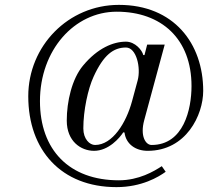

<svg xmlns="http://www.w3.org/2000/svg" viewBox="-20 -750 860 788"><path d="M96 -355C96 -134 231 18 458 18C562 18 631 -24 660 -45L644 -68C612 -47 550 -10 468 -10C264 -10 144 -135 144 -335C144 -544 285 -702 459 -702C643 -702 766 -590 766 -397C766 -302 734 -155 602 -155C578 -155 554 -191 572 -257L656 -567H584L573 -524H568C564 -543 535 -579 497 -579C445 -579 381 -553 321 -481C275 -426 254 -333 254 -255C254 -170 312 -131 366 -131C426 -131 471 -184 486 -207L491 -206C497 -159 536 -131 586 -131C744 -131 814 -278 814 -377C814 -572 693 -730 468 -730C260 -730 96 -561 96 -355ZM322 -223C322 -297 341 -385 364 -435C405 -525 446 -555 497 -555C540 -555 559 -472 545 -420L522 -335C498 -246 442 -155 370 -155C348 -155 322 -179 322 -223Z"/></svg>

Font: Old Standard
Style: Italic
Weight: 400
Italic angle: -15.2°
Designer: Alexey Kryukov <alexios@thessalonica.org.ru>
Version: Version 2.0